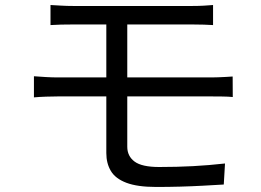

<svg xmlns="http://www.w3.org/2000/svg" viewBox="-20 -730 1040 765"><path d="M181.2 -710Q201.2 -709 223.5 -707.6Q245.7 -706.2 271.3 -706.2Q289.2 -706.2 325.5 -706.2Q361.7 -706.2 409.1 -706.2Q456.6 -706.2 507.9 -706.2Q559.2 -706.2 606.9 -706.2Q654.7 -706.2 691.6 -706.2Q728.6 -706.2 746.5 -706.2Q771.3 -706.2 791.7 -707.4Q812.1 -708.6 828.9 -710V-630.1Q811.4 -631.1 792.3 -631.8Q773.3 -632.5 746.5 -632.5Q728.6 -632.5 690.5 -632.5Q652.3 -632.5 602.8 -632.5Q553.4 -632.5 500.9 -632.5Q448.4 -632.5 401 -632.5Q353.5 -632.5 319 -632.5Q284.5 -632.5 271.3 -632.5Q245.7 -632.5 223.5 -632Q201.2 -631.5 181.2 -630.1ZM487.1 -388.8Q487.1 -360.7 487.1 -324.5Q487.1 -288.4 487.1 -252.4Q487.1 -216.5 487.1 -187.7Q487.1 -159 487.1 -145.4Q487.1 -107.9 516.1 -86.3Q545.2 -64.6 614.2 -64.6Q685.3 -64.6 748.9 -68Q812.4 -71.4 876.5 -78.6L871.6 5.2Q832.9 7.5 788.8 9.9Q744.8 12.3 697.7 13.6Q650.7 14.9 602.5 14.9Q527.5 14.9 483.7 -1.7Q439.8 -18.3 421.7 -48.8Q403.6 -79.2 403.6 -120Q403.6 -147.2 403.6 -181.6Q403.6 -216 403.6 -253.4Q403.6 -290.8 403.6 -326.5Q403.6 -362.1 403.6 -391.7Q403.6 -403.9 403.6 -430.5Q403.6 -457.1 403.6 -490.5Q403.6 -523.8 403.6 -557Q403.6 -590.2 403.6 -616.8Q403.6 -643.5 403.6 -655.7L487.1 -655.1Q487.1 -642.9 487.1 -615.2Q487.1 -587.5 487.1 -552.3Q487.1 -517.1 487.1 -482.8Q487.1 -448.6 487.1 -422.9Q487.1 -397.3 487.1 -388.8ZM115.2 -426.2Q136 -424.6 162.7 -423Q189.3 -421.5 209.5 -421.5Q224.8 -421.5 262.4 -421.5Q300.1 -421.5 351.6 -421.5Q403.1 -421.5 461.8 -421.5Q520.5 -421.5 578.5 -421.5Q636.6 -421.5 687.6 -421.5Q738.5 -421.5 774.4 -421.5Q810.2 -421.5 824 -421.5Q835 -421.5 849.9 -422.1Q864.8 -422.8 880.5 -423.5Q896.1 -424.2 907 -425.2L907.4 -343.4Q890.3 -345.2 866.4 -345.5Q842.5 -345.8 825.5 -345.8Q811.4 -345.8 775.1 -345.8Q738.9 -345.8 687.8 -345.8Q636.6 -345.8 578.1 -345.8Q519.7 -345.8 461 -345.8Q402.4 -345.8 351 -345.8Q299.7 -345.8 262.2 -345.8Q224.8 -345.8 209.5 -345.8Q190.5 -345.8 163.4 -344.9Q136.2 -344 115.2 -342Z"/></svg>

Font: Noto Sans JP
Style: Regular
Weight: 100
Designer: Ryoko NISHIZUKA 西塚涼子 (kana, bopomofo & ideographs); Paul D. Hunt (Latin, Greek & Cyrillic); Sandoll Communications 산돌커뮤니
Foundry: Adobe
Version: Version 2.004;hotconv 1.0.118;makeotfexe 2.5.65603